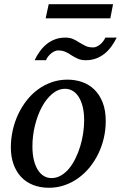

<svg xmlns="http://www.w3.org/2000/svg" viewBox="-20 -867 566 899"><path d="M374 -304.2Q374 -339.8 367.2 -367.2Q360.4 -394.5 348.6 -413.1Q336.9 -431.6 320.6 -441.4Q304.2 -451.2 285.2 -451.2Q252.4 -451.2 224.4 -427.5Q196.3 -403.8 175.8 -365.5Q155.3 -327.1 143.6 -279.1Q131.8 -231 131.8 -182.1Q131.8 -145 138.7 -117.2Q145.5 -89.4 157.7 -70.6Q169.9 -51.8 186 -42.5Q202.1 -33.2 221.2 -33.2Q244.6 -33.2 265.4 -45.2Q286.1 -57.1 303 -77.4Q319.8 -97.7 333 -124.5Q346.2 -151.4 355.5 -181.4Q364.7 -211.4 369.4 -243.2Q374 -274.9 374 -304.2ZM475.1 -299.8Q475.1 -259.3 466.1 -220.5Q457 -181.6 440.2 -147Q423.3 -112.3 399.7 -83.3Q376 -54.2 346.4 -33Q316.9 -11.7 282.2 0.2Q247.6 12.2 209 12.2Q168 12.2 134.8 -1Q101.6 -14.2 78.6 -38.8Q55.7 -63.5 43.2 -98.4Q30.8 -133.3 30.8 -176.8Q30.8 -217.3 39.6 -256.6Q48.3 -295.9 64.7 -331.1Q81.1 -366.2 104.5 -396.2Q127.9 -426.3 157.5 -448Q187 -469.7 221.9 -481.9Q256.8 -494.1 295.9 -494.1Q332 -494.1 364.5 -482.9Q397 -471.7 421.6 -447.8Q446.3 -423.8 460.7 -387.2Q475.1 -350.6 475.1 -299.8ZM526.4 -690.9Q515.6 -668.9 501.7 -649.7Q487.8 -630.4 470 -616Q452.1 -601.6 430.2 -593.3Q408.2 -585 381.3 -585Q360.8 -585 345.7 -591.6Q330.6 -598.1 314.9 -607.9Q308.6 -612.3 302.2 -616.2Q295.9 -620.1 288.3 -623.5Q280.8 -627 271.7 -628.9Q262.7 -630.9 251 -630.9Q244.6 -630.9 236.6 -627.4Q228.5 -624 220.7 -617.9Q212.9 -611.8 206.1 -603.5Q199.2 -595.2 195.3 -585H142.1Q152.3 -606.9 166.3 -626.2Q180.2 -645.5 197.8 -659.9Q215.3 -674.3 237.3 -682.6Q259.3 -690.9 286.1 -690.9Q306.6 -690.9 322 -684.3Q337.4 -677.7 353 -667Q365.7 -659.7 379.9 -652.3Q394 -645 417 -645Q423.8 -645 431.9 -648.4Q439.9 -651.9 447.8 -658Q455.6 -664.1 462.2 -672.4Q468.8 -680.7 473.1 -690.9ZM496.6 -781.2H193.8L208 -847.2H509.3Z"/></svg>

Font: Charis SIL
Style: Italic
Weight: 400
Italic angle: -11°
Foundry: SIL International
Version: Version 4.112